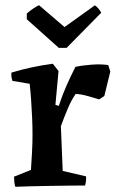

<svg xmlns="http://www.w3.org/2000/svg" viewBox="-20 -713 454 738"><path d="M39 5Q36 -4 35 -14Q34 -24 34 -34L99 -60Q101 -90 103 -126.5Q105 -163 105 -197Q105 -225 103.5 -260.5Q102 -296 99.5 -330.5Q97 -365 94 -391L28 -402Q25 -410 24 -418Q23 -426 24 -434Q100 -457 183 -468L205 -440L193 -310L206 -306Q219 -346 235 -382.5Q251 -419 270 -456Q297 -462 332.5 -464.5Q368 -467 396 -463L404 -438L381 -344L361 -331Q341 -337 316.5 -344Q292 -351 271 -352Q255 -330 240.5 -295.5Q226 -261 214 -228L221 -56L311 -35Q312 -18 307 0Q285 0 249.5 0.5Q214 1 174.5 1.5Q135 2 98.5 3Q62 4 39 5ZM206 -529 83 -639V-661Q94 -671 107.5 -680Q121 -689 130 -693L228 -609L344 -692Q349 -691 358 -680.5Q367 -670 369 -664L236 -529Z"/></svg>

Font: Labrada SemiBold
Style: Regular
Weight: 600
Designer: Mercedes Jáuregui
Foundry: Omnibus-Type Team
Version: Version 1.000; ttfautohint (v1.8.4.7-5d5b)